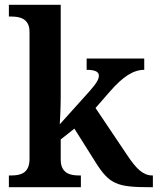

<svg xmlns="http://www.w3.org/2000/svg" viewBox="-20 -780 657 800"><path d="M17 0H317V-49H308C274 -49 233 -57 233 -115V-199L290 -244L380 -101C436 -13 468 0 603 0H617V-49H614C576 -49 547 -78 511 -132L378 -330L440 -401C492 -460 535 -489 581 -489V-536H341V-489C374 -489 392 -482 392 -465C392 -451 384 -435 354 -401L229 -262C230 -268 233 -341 233 -376V-760H17V-711H28C62 -711 103 -703 103 -647V-117C103 -57 63 -49 28 -49H17Z"/></svg>

Font: Noto Serif Devanagari SemiBold
Style: Regular
Weight: 600
Designer: Universal Thirst, Indian Type Foundry and the Monotype Design Team
Foundry: Monotype Imaging Inc.
Version: Version 2.004